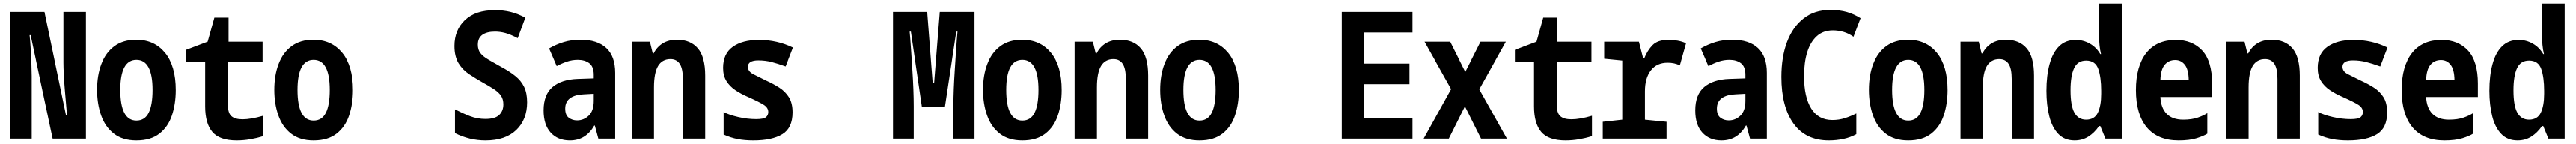

<svg xmlns="http://www.w3.org/2000/svg" viewBox="-20 -781 14540 811"><path d="M35 0V-714H231L352 -134H358Q356 -160 352.5 -198.5Q349 -237 345.5 -280Q342 -323 340 -362.5Q338 -402 338 -428V-714H465V0H277L153 -583H147Q151 -546 153.5 -502.5Q156 -459 157.5 -419Q159 -379 159 -353V0Z M750 10Q672 10 623 -28Q574 -66 551 -131Q528 -196 528 -275Q528 -358 552.5 -421.5Q577 -485 626 -521Q675 -557 749 -557Q851 -557 911.5 -483.5Q972 -410 972 -274Q972 -196 950.5 -131.5Q929 -67 880 -28.5Q831 10 750 10ZM750 -102Q797 -102 819 -145.5Q841 -189 841 -275Q841 -444 750 -444Q659 -444 659 -275Q659 -102 750 -102Z M1316 10Q1219 10 1178.5 -38Q1138 -86 1138 -182V-432H1030V-500L1152 -546L1190 -682H1270V-546H1462V-432H1266V-192Q1266 -145 1286 -127Q1306 -109 1349 -109Q1372 -109 1401.5 -114Q1431 -119 1465 -129V-14Q1430 -3 1392 3.5Q1354 10 1316 10Z M1750 10Q1672 10 1623 -28Q1574 -66 1551 -131Q1528 -196 1528 -275Q1528 -358 1552.5 -421.5Q1577 -485 1626 -521Q1675 -557 1749 -557Q1851 -557 1911.5 -483.5Q1972 -410 1972 -274Q1972 -196 1950.5 -131.5Q1929 -67 1880 -28.5Q1831 10 1750 10ZM1750 -102Q1797 -102 1819 -145.5Q1841 -189 1841 -275Q1841 -444 1750 -444Q1659 -444 1659 -275Q1659 -102 1750 -102Z M2720 10Q2630 10 2548 -31V-165Q2593 -142 2633.5 -126.5Q2674 -111 2720 -111Q2774 -111 2797.5 -133.5Q2821 -156 2821 -193Q2821 -222 2808 -241.5Q2795 -261 2768.5 -278.5Q2742 -296 2702 -318Q2665 -339 2628.5 -363Q2592 -387 2568.5 -424.5Q2545 -462 2545 -522Q2545 -612 2604 -668Q2663 -724 2775 -724Q2819 -724 2859.5 -714.5Q2900 -705 2945 -682L2902 -566Q2862 -587 2832.5 -595Q2803 -603 2774 -603Q2728 -603 2702.5 -585Q2677 -567 2677 -529Q2677 -500 2692 -481Q2707 -462 2736 -445.5Q2765 -429 2808 -405Q2855 -380 2888 -353.5Q2921 -327 2938 -292Q2955 -257 2955 -205Q2955 -108 2894 -49Q2833 10 2720 10Z M3196 10Q3128 10 3088 -34Q3048 -78 3048 -159Q3048 -249 3099 -291.5Q3150 -334 3241 -337L3331 -340V-360Q3331 -406 3306 -425Q3281 -444 3241 -444Q3209 -444 3179.5 -434Q3150 -424 3122 -409L3079 -508Q3119 -531 3162 -544Q3205 -557 3257 -557Q3351 -557 3401.5 -510.5Q3452 -464 3452 -371V0H3357L3337 -74H3334Q3310 -32 3276 -11Q3242 10 3196 10ZM3237 -103Q3275 -103 3303 -130Q3331 -157 3331 -213V-253L3275 -250Q3225 -248 3197.5 -228Q3170 -208 3170 -169Q3170 -133 3190 -118Q3210 -103 3237 -103Z M3545 0V-546H3648L3664 -480H3669Q3688 -517 3721 -537Q3754 -557 3801 -557Q3877 -557 3918.5 -508.5Q3960 -460 3960 -356V0H3834V-337Q3834 -395 3816.5 -421.5Q3799 -448 3764 -448Q3717 -448 3694 -409.5Q3671 -371 3671 -289V0Z M4232 10Q4183 10 4143.5 2.5Q4104 -5 4064 -23V-150Q4094 -134 4146 -122Q4198 -110 4247 -110Q4290 -110 4303 -121Q4316 -132 4316 -150Q4316 -174 4291.5 -190Q4267 -206 4202 -235Q4164 -251 4131.5 -272.5Q4099 -294 4080 -324.5Q4061 -355 4061 -399Q4061 -478 4115.5 -517Q4170 -556 4263 -556Q4366 -556 4455 -513L4414 -407Q4370 -423 4334.5 -432Q4299 -441 4260 -441Q4201 -441 4201 -405Q4201 -379 4231.5 -363.5Q4262 -348 4305 -327Q4345 -309 4378.5 -287.5Q4412 -266 4432.5 -233.5Q4453 -201 4453 -148Q4453 -60 4395.5 -25Q4338 10 4232 10Z M5020 0V-714H5213L5244 -313H5252L5284 -714H5480V0H5361V-189Q5361 -230 5363 -281Q5365 -332 5368.5 -385Q5372 -438 5375 -484.5Q5378 -531 5380.5 -563Q5383 -595 5384 -603H5377L5313 -179H5183L5121 -603H5114Q5115 -594 5117.5 -562Q5120 -530 5123 -484Q5126 -438 5129.5 -384.5Q5133 -331 5135 -278.5Q5137 -226 5137 -182V0Z M5750 10Q5672 10 5623 -28Q5574 -66 5551 -131Q5528 -196 5528 -275Q5528 -358 5552.5 -421.5Q5577 -485 5626 -521Q5675 -557 5749 -557Q5851 -557 5911.5 -483.5Q5972 -410 5972 -274Q5972 -196 5950.5 -131.5Q5929 -67 5880 -28.5Q5831 10 5750 10ZM5750 -102Q5797 -102 5819 -145.5Q5841 -189 5841 -275Q5841 -444 5750 -444Q5659 -444 5659 -275Q5659 -102 5750 -102Z M6045 0V-546H6148L6164 -480H6169Q6188 -517 6221 -537Q6254 -557 6301 -557Q6377 -557 6418.5 -508.5Q6460 -460 6460 -356V0H6334V-337Q6334 -395 6316.5 -421.5Q6299 -448 6264 -448Q6217 -448 6194 -409.5Q6171 -371 6171 -289V0Z M6750 10Q6672 10 6623 -28Q6574 -66 6551 -131Q6528 -196 6528 -275Q6528 -358 6552.5 -421.5Q6577 -485 6626 -521Q6675 -557 6749 -557Q6851 -557 6911.5 -483.5Q6972 -410 6972 -274Q6972 -196 6950.5 -131.5Q6929 -67 6880 -28.5Q6831 10 6750 10ZM6750 -102Q6797 -102 6819 -145.5Q6841 -189 6841 -275Q6841 -444 6750 -444Q6659 -444 6659 -275Q6659 -102 6750 -102Z M7553 0V-714H7952V-598H7680V-423H7935V-307H7680V-116H7952V0Z M8015 0 8170 -279 8020 -546H8165L8250 -376L8336 -546H8479L8329 -278L8485 0H8339L8248 -182L8157 0Z M8816 10Q8719 10 8678.5 -38Q8638 -86 8638 -182V-432H8530V-500L8652 -546L8690 -682H8770V-546H8962V-432H8766V-192Q8766 -145 8786 -127Q8806 -109 8849 -109Q8872 -109 8901.5 -114Q8931 -119 8965 -129V-14Q8930 -3 8892 3.5Q8854 10 8816 10Z M9026 0V-95L9136 -107V-440L9034 -450V-546H9230L9254 -452H9260Q9278 -497 9307 -526.5Q9336 -556 9394 -556Q9422 -556 9447 -552Q9472 -548 9496 -537L9461 -413Q9431 -428 9392 -428Q9331 -428 9297.5 -385Q9264 -342 9264 -267V-107L9386 -95V0Z M9696 10Q9628 10 9588 -34Q9548 -78 9548 -159Q9548 -249 9599 -291.5Q9650 -334 9741 -337L9831 -340V-360Q9831 -406 9806 -425Q9781 -444 9741 -444Q9709 -444 9679.5 -434Q9650 -424 9622 -409L9579 -508Q9619 -531 9662 -544Q9705 -557 9757 -557Q9851 -557 9901.5 -510.5Q9952 -464 9952 -371V0H9857L9837 -74H9834Q9810 -32 9776 -11Q9742 10 9696 10ZM9737 -103Q9775 -103 9803 -130Q9831 -157 9831 -213V-253L9775 -250Q9725 -248 9697.5 -228Q9670 -208 9670 -169Q9670 -133 9690 -118Q9710 -103 9737 -103Z M10302 10Q10171 10 10102.5 -85Q10034 -180 10034 -348Q10034 -460 10066 -545Q10098 -630 10159.5 -677.5Q10221 -725 10310 -725Q10363 -725 10403.5 -713.5Q10444 -702 10481 -679L10441 -574Q10414 -593 10384.5 -601.5Q10355 -610 10325 -610Q10270 -610 10234 -577.5Q10198 -545 10180 -487.5Q10162 -430 10162 -353Q10162 -234 10202.5 -169.5Q10243 -105 10322 -105Q10359 -105 10392 -115.5Q10425 -126 10457 -142V-25Q10424 -7 10384.5 1.5Q10345 10 10302 10Z M10750 10Q10672 10 10623 -28Q10574 -66 10551 -131Q10528 -196 10528 -275Q10528 -358 10552.5 -421.5Q10577 -485 10626 -521Q10675 -557 10749 -557Q10851 -557 10911.5 -483.5Q10972 -410 10972 -274Q10972 -196 10950.5 -131.5Q10929 -67 10880 -28.5Q10831 10 10750 10ZM10750 -102Q10797 -102 10819 -145.5Q10841 -189 10841 -275Q10841 -444 10750 -444Q10659 -444 10659 -275Q10659 -102 10750 -102Z M11045 0V-546H11148L11164 -480H11169Q11188 -517 11221 -537Q11254 -557 11301 -557Q11377 -557 11418.5 -508.5Q11460 -460 11460 -356V0H11334V-337Q11334 -395 11316.5 -421.5Q11299 -448 11264 -448Q11217 -448 11194 -409.5Q11171 -371 11171 -289V0Z M11689 10Q11632 10 11597 -26.5Q11562 -63 11546 -126.5Q11530 -190 11530 -270Q11530 -355 11547.5 -419.5Q11565 -484 11601.5 -520Q11638 -556 11695 -556Q11738 -556 11775 -535Q11812 -514 11834 -476H11838Q11832 -500 11829.5 -527.5Q11827 -555 11827 -577V-761H11955V0H11863L11834 -71H11827Q11800 -32 11766 -11Q11732 10 11689 10ZM11754 -107Q11801 -107 11820 -146Q11839 -185 11839 -253V-270Q11839 -346 11822.5 -393Q11806 -440 11754 -440Q11706 -440 11686 -397Q11666 -354 11666 -273Q11666 -185 11688 -146Q11710 -107 11754 -107Z M12276 10Q12158 10 12096.5 -63.5Q12035 -137 12035 -274Q12035 -409 12093.5 -482.5Q12152 -556 12260 -556Q12354 -556 12409.5 -496Q12465 -436 12465 -311V-235H12173Q12176 -173 12208.5 -140Q12241 -107 12302 -107Q12351 -107 12385 -119Q12419 -131 12438 -144V-28Q12418 -15 12378 -2.5Q12338 10 12276 10ZM12333 -331Q12332 -390 12311 -416.5Q12290 -443 12257 -443Q12220 -443 12197.5 -416.5Q12175 -390 12173 -331Z M12545 0V-546H12648L12664 -480H12669Q12688 -517 12721 -537Q12754 -557 12801 -557Q12877 -557 12918.5 -508.5Q12960 -460 12960 -356V0H12834V-337Q12834 -395 12816.5 -421.5Q12799 -448 12764 -448Q12717 -448 12694 -409.5Q12671 -371 12671 -289V0Z M13232 10Q13183 10 13143.5 2.5Q13104 -5 13064 -23V-150Q13094 -134 13146 -122Q13198 -110 13247 -110Q13290 -110 13303 -121Q13316 -132 13316 -150Q13316 -174 13291.5 -190Q13267 -206 13202 -235Q13164 -251 13131.5 -272.5Q13099 -294 13080 -324.5Q13061 -355 13061 -399Q13061 -478 13115.5 -517Q13170 -556 13263 -556Q13366 -556 13455 -513L13414 -407Q13370 -423 13334.5 -432Q13299 -441 13260 -441Q13201 -441 13201 -405Q13201 -379 13231.5 -363.5Q13262 -348 13305 -327Q13345 -309 13378.5 -287.5Q13412 -266 13432.5 -233.5Q13453 -201 13453 -148Q13453 -60 13395.5 -25Q13338 10 13232 10Z M13776 10Q13658 10 13596.5 -63.5Q13535 -137 13535 -274Q13535 -409 13593.5 -482.5Q13652 -556 13760 -556Q13854 -556 13909.5 -496Q13965 -436 13965 -311V-235H13673Q13676 -173 13708.5 -140Q13741 -107 13802 -107Q13851 -107 13885 -119Q13919 -131 13938 -144V-28Q13918 -15 13878 -2.5Q13838 10 13776 10ZM13833 -331Q13832 -390 13811 -416.5Q13790 -443 13757 -443Q13720 -443 13697.5 -416.5Q13675 -390 13673 -331Z M14189 10Q14132 10 14097 -26.5Q14062 -63 14046 -126.5Q14030 -190 14030 -270Q14030 -355 14047.5 -419.5Q14065 -484 14101.5 -520Q14138 -556 14195 -556Q14238 -556 14275 -535Q14312 -514 14334 -476H14338Q14332 -500 14329.5 -527.5Q14327 -555 14327 -577V-761H14455V0H14363L14334 -71H14327Q14300 -32 14266 -11Q14232 10 14189 10ZM14254 -107Q14301 -107 14320 -146Q14339 -185 14339 -253V-270Q14339 -346 14322.5 -393Q14306 -440 14254 -440Q14206 -440 14186 -397Q14166 -354 14166 -273Q14166 -185 14188 -146Q14210 -107 14254 -107Z"/></svg>

Font: Noto Sans Mono ExtraCondensed
Style: Bold
Weight: 700
Width: 2
Designer: Monotype Design Team
Foundry: Monotype Imaging Inc.
Version: Version 2.014